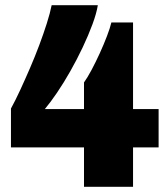

<svg xmlns="http://www.w3.org/2000/svg" viewBox="-20 -716 640 736"><path d="M302 0V-151H22V-300Q39 -331 57.5 -371Q76 -411 95 -455Q114 -499 130.5 -543Q147 -587 159.5 -626.5Q172 -666 178 -696H355Q350 -665 334.5 -623Q319 -581 297 -534.5Q275 -488 249.5 -443Q224 -398 198.5 -360.5Q173 -323 152 -298H302V-400Q315 -418 331 -448Q347 -478 362.5 -512Q378 -546 390 -577.5Q402 -609 407 -630H490V-298H588V-151H490V0Z"/></svg>

Font: Chivo Mono Black
Style: Regular
Weight: 900
Designer: Hector Gatti
Foundry: Omnibus-Type
Version: Version 1.008